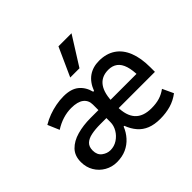

<svg xmlns="http://www.w3.org/2000/svg" viewBox="-174 -956 1175 1175"><g transform="rotate(-45 413.5 -368.5)"><path d="M218 9Q176 9 140 -11.5Q104 -32 83 -67.5Q62 -103 62 -148Q62 -202 93.5 -234.5Q125 -267 178 -282Q231 -297 295 -297H387V-228H311Q266 -228 232.5 -221Q199 -214 181 -196.5Q163 -179 163 -147Q163 -109 188 -90Q213 -71 242 -71Q275 -71 302.5 -89Q330 -107 346.5 -135Q363 -163 363 -193V-345Q363 -382 336 -403Q309 -424 254 -424Q217 -424 180.5 -412.5Q144 -401 110 -379L78 -454Q108 -472 139.5 -483.5Q171 -495 204.5 -501.5Q238 -508 272 -508Q336 -508 371.5 -479Q407 -450 420 -399H427Q448 -454 486.5 -481Q525 -508 579 -508Q641 -508 684.5 -479Q728 -450 750.5 -394Q773 -338 773 -258V-218H435V-289H703L685 -267Q685 -321 673.5 -357.5Q662 -394 638.5 -411.5Q615 -429 580 -429Q520 -429 489.5 -386.5Q459 -344 459 -260V-230Q459 -153 494 -114Q529 -75 601 -75Q642 -75 672.5 -84.5Q703 -94 730 -114L763 -43Q726 -15 684 -3Q642 9 593 9Q543 9 507 -5.5Q471 -20 446.5 -48.5Q422 -77 407 -117H401Q387 -81 361 -52Q335 -23 299.5 -7Q264 9 218 9ZM382 -560 466 -746H579L462 -560Z"/></g></svg>

Font: Nunito Sans 7pt Condensed SemiBold
Style: Regular
Weight: 600
Width: 3
Designer: Vernon Adams
Foundry: Vernon Adams
Version: Version 3.101;gftools[0.9.27]